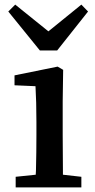

<svg xmlns="http://www.w3.org/2000/svg" viewBox="-20 -813 412 833"><path d="M228 -594H221H153L16 -763L46 -793L190 -677L333 -793L362 -763ZM252 -373V-228L253 -73Q253 -63 253 -55L333 -46V0H48V-46L135 -55Q136 -63 136 -73Q138 -152 138 -228V-284Q138 -372 134 -439L43 -443V-453V-478V-486L230 -524L254 -510Z"/></svg>

Font: Early Summer Mincho Screen
Style: Regular
Weight: 400
Designer: GuiWonder
Version: Version 1.002